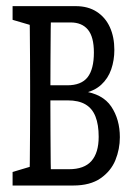

<svg xmlns="http://www.w3.org/2000/svg" viewBox="-20 -542 420 610"><path d="M20 47.4V4.4L101.6 -20L108.4 -4.4H199.2Q247.6 -4.4 270.5 -30.5Q293.5 -56.6 293.5 -107.4Q293.5 -146 283.4 -171.6Q273.4 -197.3 251.7 -210.2Q230 -223.1 194.8 -223.1H108.4V-271H193.4Q238.3 -271 258.3 -296.6Q278.3 -322.3 278.3 -375Q278.3 -424.8 259.3 -447.8Q240.2 -470.7 204.1 -470.7H108.4L101.6 -455.1L20 -479V-522.5H220.7Q259.8 -522.5 287.4 -504.6Q314.9 -486.8 329.1 -455.6Q343.3 -424.3 343.3 -383.3Q343.3 -350.6 333.3 -321.5Q323.2 -292.5 301.3 -272.5Q279.3 -252.4 242.7 -245.1V-252.4Q306.2 -244.1 333.5 -203.4Q360.8 -162.6 360.8 -106Q360.8 -68.4 346.7 -33.4Q332.5 1.5 299.6 24.4Q266.6 47.4 212.4 47.4ZM73.2 47.4Q74.2 20 74.7 -24.7Q75.2 -69.3 75.4 -117.7Q75.7 -166 75.7 -204.1V-271Q75.7 -309.6 75.4 -357.7Q75.2 -405.8 74.7 -450.7Q74.2 -495.6 73.2 -522.5H142.6Q141.6 -495.6 141.1 -449.5Q140.6 -403.3 140.4 -352.1Q140.1 -300.8 140.1 -253.4V-204.1Q140.1 -165.5 140.4 -117.4Q140.6 -69.3 141.1 -24.7Q141.6 20 142.6 47.4Z"/></svg>

Font: Scarab Serif
Style: Regular
Weight: 400
Designer: John Roberts
Foundry: Scarab
Version: 1.0